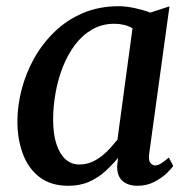

<svg xmlns="http://www.w3.org/2000/svg" viewBox="-20 -588 614 618"><path d="M460.5 -95.5Q457 -73 463.8 -64.2Q470.5 -55.5 479.5 -55.5Q488 -55.5 498.2 -61.8Q508.5 -68 523.5 -81L537.5 -54Q533.5 -47 517.8 -31.5Q502 -16 477.5 -3Q453 10 422 10Q393 10 375 -5Q357 -20 357 -53L360 -80Q342.5 -58.5 320 -37.8Q297.5 -17 268 -3.5Q238.5 10 200 10Q144 10 107.8 -17.5Q71.5 -45 53.8 -92.2Q36 -139.5 36 -197.5Q36 -248 49.8 -300.5Q63.5 -353 90.2 -400.8Q117 -448.5 156.2 -486.2Q195.5 -524 247.2 -546Q299 -568 362 -568Q386 -568 414.5 -561.8Q443 -555.5 464 -547.5L525.5 -567.5ZM406.5 -497Q393.5 -504.5 378.8 -508Q364 -511.5 348 -511.5Q308.5 -511.5 276.8 -493.2Q245 -475 221.5 -443.8Q198 -412.5 182.2 -372.5Q166.5 -332.5 158.8 -288.8Q151 -245 151 -203Q151 -156 161.8 -123.8Q172.5 -91.5 191.2 -75Q210 -58.5 235 -58.5Q256 -58.5 274 -66Q292 -73.5 307.5 -85.8Q323 -98 335.5 -112Q348 -126 358 -138.5Z"/></svg>

Font: Merriweather Light 18pt Medium
Style: Italic
Weight: 500
Italic angle: -7.8°
Version: Version 2.101